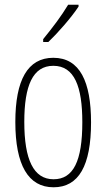

<svg xmlns="http://www.w3.org/2000/svg" viewBox="-20 -784 452 814"><path d="M313 -756V-764H269C238 -713 206 -671 163 -618V-606H185C224 -643 282 -709 313 -756ZM366 -265C366 -437 319 -539 206 -539C97 -539 45 -444 45 -267C45 -84 100 10 207 10C314 10 366 -82 366 -265ZM83 -267C83 -421 119 -505 206 -505C296 -505 329 -416 329 -266C329 -101 291 -24 207 -24C122 -24 83 -108 83 -267Z"/></svg>

Font: Noto Sans Ethiopic ExtraCondensed ExtraLight
Style: Regular
Weight: 200
Width: 2
Designer: Monotype Design Team
Foundry: Monotype Imaging Inc.
Version: Version 2.102